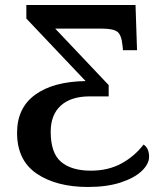

<svg xmlns="http://www.w3.org/2000/svg" viewBox="-20 -734 650 765"><path d="M48 -205Q48 -304 120 -356.5Q192 -409 321 -411L85 -660V-714H520L526 -534H470L468 -554Q464 -595 447.5 -607.5Q431 -620 385 -620H200L413 -395V-350H338Q263 -350 222.5 -313.5Q182 -277 182 -209Q182 -124 223.5 -89Q265 -54 342 -54Q411 -54 463.5 -82.5Q516 -111 552 -158Q574 -144 574 -109Q574 -81 545 -53Q516 -25 461 -7Q406 11 331 11Q205 11 126.5 -42Q48 -95 48 -205Z"/></svg>

Font: Noto Serif SemiBold
Style: Regular
Weight: 600
Designer: Monotype Design Team
Foundry: Monotype Imaging Inc.
Version: Version 1.001